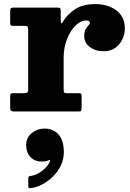

<svg xmlns="http://www.w3.org/2000/svg" viewBox="-20 -558 650 961"><path d="M111 168Q111 205 132.2 227.8Q153.5 250.5 189 250.5Q200 250.5 209 248.8Q218 247 224.5 244Q228 242 230 243Q232 244 231 247Q225.5 263 210.2 279.5Q195 296 174.2 308.2Q153.5 320.5 131.5 323Q121.5 324 121.5 333V372.5Q121.5 381 124.2 382.8Q127 384.5 134.5 383.5Q161.5 380.5 190.5 365.5Q219.5 350.5 244.2 326.5Q269 302.5 284.2 271.2Q299.5 240 299.5 204Q299.5 144.5 272.8 115Q246 85.5 202.5 85.5Q167 85.5 139 108Q111 130.5 111 168ZM121 -407.5V-109.5Q121 -97.5 116 -94.5Q111 -91.5 98 -91.5H48.5Q38.5 -91.5 34.8 -89.2Q31 -87 31 -77V-18.5Q31 -7.5 35.5 -3.8Q40 0 50.5 0H373.5Q384 0 386.2 -4Q388.5 -8 388.5 -19V-75Q388.5 -85 386.5 -88.2Q384.5 -91.5 375 -91.5H317.5Q305.5 -91.5 302 -94.8Q298.5 -98 298.5 -110V-268.5Q298.5 -320 315.5 -362.5Q332.5 -405 358.2 -430.2Q384 -455.5 411 -455.5Q422 -455.5 426 -452.2Q430 -449 430 -444Q430 -438 423 -431.2Q416 -424.5 408.8 -412.2Q401.5 -400 401.5 -378Q401.5 -344 429.5 -322.8Q457.5 -301.5 499.5 -301.5Q535 -301.5 558.5 -319.5Q582 -337.5 593.5 -363.5Q605 -389.5 605 -414Q605 -474 562.5 -505.8Q520 -537.5 457 -537.5Q395 -537.5 355.8 -511.8Q316.5 -486 294 -448Q288.5 -438 286.2 -441.5Q284 -445 284 -460.5V-504Q284 -514.5 280.5 -517.2Q277 -520 267.5 -520H49Q38 -520 34.5 -516.2Q31 -512.5 31 -500.5V-445Q31 -434 34 -431.2Q37 -428.5 48 -428.5H103.5Q116 -428.5 118.5 -424.2Q121 -420 121 -407.5Z"/></svg>

Font: Besley ExtraBold
Style: Regular
Weight: 800
Designer: Owen Earl
Foundry: indestructible type*
Version: Version 2.001